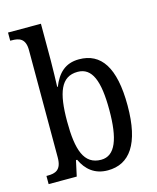

<svg xmlns="http://www.w3.org/2000/svg" viewBox="-115 -840 759 930"><g transform="rotate(-15 264.5 -375.0)"><path d="M310 10C419 10 483 -76 483 -269C483 -461 423 -546 313 -546C243 -546 205 -506 180 -444H177C178 -472 180 -540 180 -575V-760H15V-719H22C60 -719 91 -710 91 -651V-113C91 -50 59 -41 22 -41H15V0H156L173 -78H179C203 -26 244 10 310 10ZM292 -48C206 -48 180 -127 180 -270C180 -414 207 -489 291 -489C363 -489 392 -418 392 -271C392 -127 363 -48 292 -48Z"/></g></svg>

Font: Noto Serif Myanmar Condensed
Style: Regular
Weight: 400
Width: 3
Designer: Ben Mitchell and the Monotype Design Team
Foundry: Monotype Imaging Inc.
Version: Version 2.106